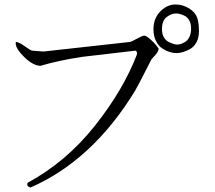

<svg xmlns="http://www.w3.org/2000/svg" viewBox="-20 -779 960 857"><path d="M768 -542Q753 -542 737 -547Q721 -552 704 -563Q687 -574 676 -596.5Q665 -619 665 -649Q665 -697 695.5 -728Q726 -759 763 -759Q796 -759 824 -741.5Q852 -724 860 -700Q868 -679 868 -638Q868 -611 857 -590.5Q846 -570 829 -560.5Q812 -551 796.5 -546.5Q781 -542 768 -542ZM703 -648Q703 -627 711.5 -612.5Q720 -598 732.5 -592Q745 -586 754.5 -583Q764 -580 771 -580Q779 -580 788 -583Q797 -586 808 -593Q819 -600 826 -615.5Q833 -631 833 -652Q833 -673 825 -687.5Q817 -702 805 -708Q793 -714 783.5 -716.5Q774 -719 766 -719Q745 -719 724 -703Q703 -687 703 -648ZM160 -485Q126 -487 88 -524.5Q50 -562 50 -586Q50 -590 51 -592Q65 -591 90 -573Q115 -555 123 -553L174 -549L562 -592Q567 -593 591.5 -606.5Q616 -620 624 -620Q633 -620 654.5 -600.5Q676 -581 688 -562Q688 -549 672 -532Q656 -515 655 -512Q594 -392 583 -374Q393 -63 116 58Q102 53 102 47Q101 44 103 37Q275 -56 403 -217Q531 -378 592 -538Q592 -550 585 -553L345 -525Q240 -509 160 -485Z"/></svg>

Font: cwTeXMing
Style: Medium
Weight: 500
Version: Version 1.17